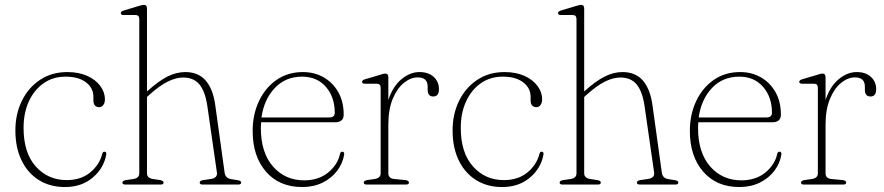

<svg xmlns="http://www.w3.org/2000/svg" viewBox="-20 -744 3565 774"><path d="M403 -343.5Q403 -329.5 396.5 -320.8Q390 -312 380 -312Q356.5 -312 356.5 -340V-354Q356.5 -389 326.8 -412Q297 -435 244 -435Q193.5 -435 155.5 -408.2Q117.5 -381.5 96.2 -335Q75 -288.5 75 -228.5Q75 -128 124.2 -73Q173.5 -18 248.5 -18Q306 -18 343.2 -48.5Q380.5 -79 392 -123Q394 -132.5 401 -132.5Q409.5 -132.5 408.5 -122Q399 -66.5 354 -28.2Q309 10 242 10Q181.5 10 136.5 -18.2Q91.5 -46.5 66.8 -97.8Q42 -149 42 -218Q42 -284 68 -337.2Q94 -390.5 141.2 -422Q188.5 -453.5 251.5 -453.5Q298 -453.5 332 -438Q366 -422.5 384.5 -397.2Q403 -372 403 -343.5Z M572.5 -710.5V-376L574.5 -377Q618 -416.5 654.2 -435Q690.5 -453.5 727 -453.5Q779.5 -453.5 809 -419.5Q838.5 -385.5 847.5 -322L885.5 -48Q888.5 -25.5 911.5 -22L939 -17.5Q952 -15.5 952 -8Q952 0 940 0H797.5Q785 0 785 -8Q785 -15.5 798.5 -18L830 -22.5Q857.5 -27 854.5 -48L816 -315.5Q807.5 -374.5 784.5 -403Q761.5 -431.5 718 -431.5Q690 -431.5 657.5 -415.8Q625 -400 584 -363.5L572.5 -353V-45.5Q572.5 -26.5 596 -22.5L626 -18Q639.5 -15.5 639.5 -8Q639.5 0 627.5 0H485.5Q473.5 0 473.5 -8Q473.5 -15.5 487.5 -18L518.5 -22.5Q541.5 -26.5 541.5 -45.5V-667Q541.5 -683.5 526 -683.5H478.5Q467 -683.5 467 -691.5Q467 -698 478.5 -701.5L538 -719.5Q545.5 -721.5 551 -723Q556.5 -724.5 559.5 -724.5Q572.5 -724.5 572.5 -710.5Z M1365.5 -282Q1365.5 -251 1330 -251H1032.5Q1031.5 -240.5 1031.5 -229Q1031.5 -128.5 1080.5 -72.8Q1129.5 -17 1206 -17Q1264 -17 1302.5 -48.2Q1341 -79.5 1350.5 -123Q1352.5 -132.5 1359.5 -132.5Q1368.5 -132.5 1367.5 -121.5Q1362 -86 1339.5 -56Q1317 -26 1280.8 -8Q1244.5 10 1198.5 10Q1106 10 1052.2 -52Q998.5 -114 998.5 -216Q998.5 -282.5 1024 -336.5Q1049.5 -390.5 1095 -422Q1140.5 -453.5 1201 -453.5Q1248 -453.5 1285.2 -432Q1322.5 -410.5 1344 -372Q1365.5 -333.5 1365.5 -282ZM1197.5 -435Q1131 -435 1087.8 -389.2Q1044.5 -343.5 1034 -270.5H1307.5Q1329.5 -270.5 1329.5 -289.5Q1329.5 -352.5 1293.8 -393.8Q1258 -435 1197.5 -435Z M1545.5 -433V-341Q1563.5 -395.5 1598.2 -424.5Q1633 -453.5 1671 -453.5Q1707.5 -453.5 1728.5 -434Q1749.5 -414.5 1749.5 -384.5Q1749.5 -355 1726.5 -355Q1704 -355 1704 -382.5V-395Q1704 -432 1664 -432Q1635.5 -432 1608.2 -410Q1581 -388 1563.2 -345.5Q1545.5 -303 1545.5 -241V-45.5Q1545.5 -25 1568.5 -22.5L1615 -18Q1628.5 -16 1628.5 -8Q1628.5 0 1616.5 0H1458.5Q1446.5 0 1446.5 -8Q1446.5 -15.5 1460 -18L1491 -22.5Q1514.5 -26.5 1514.5 -45.5V-390Q1514.5 -406.5 1499 -406.5H1451.5Q1439.5 -406.5 1439.5 -414Q1439.5 -421 1451.5 -424.5L1511 -442Q1518.5 -444.5 1523.8 -446Q1529 -447.5 1532.5 -447.5Q1545.5 -447.5 1545.5 -433Z M2165.5 -343.5Q2165.5 -329.5 2159 -320.8Q2152.5 -312 2142.5 -312Q2119 -312 2119 -340V-354Q2119 -389 2089.2 -412Q2059.5 -435 2006.5 -435Q1956 -435 1918 -408.2Q1880 -381.5 1858.8 -335Q1837.5 -288.5 1837.5 -228.5Q1837.5 -128 1886.8 -73Q1936 -18 2011 -18Q2068.5 -18 2105.8 -48.5Q2143 -79 2154.5 -123Q2156.5 -132.5 2163.5 -132.5Q2172 -132.5 2171 -122Q2161.5 -66.5 2116.5 -28.2Q2071.5 10 2004.5 10Q1944 10 1899 -18.2Q1854 -46.5 1829.2 -97.8Q1804.5 -149 1804.5 -218Q1804.5 -284 1830.5 -337.2Q1856.5 -390.5 1903.8 -422Q1951 -453.5 2014 -453.5Q2060.5 -453.5 2094.5 -438Q2128.5 -422.5 2147 -397.2Q2165.5 -372 2165.5 -343.5Z M2335 -710.5V-376L2337 -377Q2380.5 -416.5 2416.8 -435Q2453 -453.5 2489.5 -453.5Q2542 -453.5 2571.5 -419.5Q2601 -385.5 2610 -322L2648 -48Q2651 -25.5 2674 -22L2701.5 -17.5Q2714.5 -15.5 2714.5 -8Q2714.5 0 2702.5 0H2560Q2547.5 0 2547.5 -8Q2547.5 -15.5 2561 -18L2592.5 -22.5Q2620 -27 2617 -48L2578.5 -315.5Q2570 -374.5 2547 -403Q2524 -431.5 2480.5 -431.5Q2452.5 -431.5 2420 -415.8Q2387.5 -400 2346.5 -363.5L2335 -353V-45.5Q2335 -26.5 2358.5 -22.5L2388.5 -18Q2402 -15.5 2402 -8Q2402 0 2390 0H2248Q2236 0 2236 -8Q2236 -15.5 2250 -18L2281 -22.5Q2304 -26.5 2304 -45.5V-667Q2304 -683.5 2288.5 -683.5H2241Q2229.5 -683.5 2229.5 -691.5Q2229.5 -698 2241 -701.5L2300.5 -719.5Q2308 -721.5 2313.5 -723Q2319 -724.5 2322 -724.5Q2335 -724.5 2335 -710.5Z M3128 -282Q3128 -251 3092.5 -251H2795Q2794 -240.5 2794 -229Q2794 -128.5 2843 -72.8Q2892 -17 2968.5 -17Q3026.5 -17 3065 -48.2Q3103.5 -79.5 3113 -123Q3115 -132.5 3122 -132.5Q3131 -132.5 3130 -121.5Q3124.5 -86 3102 -56Q3079.5 -26 3043.2 -8Q3007 10 2961 10Q2868.5 10 2814.8 -52Q2761 -114 2761 -216Q2761 -282.5 2786.5 -336.5Q2812 -390.5 2857.5 -422Q2903 -453.5 2963.5 -453.5Q3010.5 -453.5 3047.8 -432Q3085 -410.5 3106.5 -372Q3128 -333.5 3128 -282ZM2960 -435Q2893.5 -435 2850.2 -389.2Q2807 -343.5 2796.5 -270.5H3070Q3092 -270.5 3092 -289.5Q3092 -352.5 3056.2 -393.8Q3020.5 -435 2960 -435Z M3308 -433V-341Q3326 -395.5 3360.8 -424.5Q3395.5 -453.5 3433.5 -453.5Q3470 -453.5 3491 -434Q3512 -414.5 3512 -384.5Q3512 -355 3489 -355Q3466.5 -355 3466.5 -382.5V-395Q3466.5 -432 3426.5 -432Q3398 -432 3370.8 -410Q3343.5 -388 3325.8 -345.5Q3308 -303 3308 -241V-45.5Q3308 -25 3331 -22.5L3377.5 -18Q3391 -16 3391 -8Q3391 0 3379 0H3221Q3209 0 3209 -8Q3209 -15.5 3222.5 -18L3253.5 -22.5Q3277 -26.5 3277 -45.5V-390Q3277 -406.5 3261.5 -406.5H3214Q3202 -406.5 3202 -414Q3202 -421 3214 -424.5L3273.5 -442Q3281 -444.5 3286.2 -446Q3291.5 -447.5 3295 -447.5Q3308 -447.5 3308 -433Z"/></svg>

Font: Fraunces 72pt S050 Thin
Style: Regular
Weight: 100
Version: Version 1.000; ttfautohint (v1.8.3)